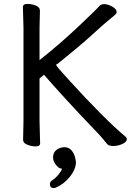

<svg xmlns="http://www.w3.org/2000/svg" viewBox="-20 -731 670 981"><path d="M255 230Q235 230 235 210Q235 200 243 193Q262 181 278 162Q293 143 297 131Q295 131 290 130Q280 127 275 121Q251 99 251 73.5Q251 48 269 34.5Q287 21 310 21Q333 21 348.5 41Q364 61 368 96Q368 133 338 171Q308 209 266 227Q260 230 255 230ZM98 -17 100 -112V-589L97 -695Q97 -711 119.5 -711Q142 -711 163 -702.5Q184 -694 184 -677L182 -588V-424Q285 -505 380 -595Q475 -685 485 -697.5Q495 -710 512.5 -710Q530 -710 553 -697.5Q576 -685 576 -670Q576 -662 565.5 -653Q555 -644 535 -628Q515 -612 451.5 -554Q388 -496 273 -404Q260 -404 278 -383Q296 -362 326 -329Q513 -123 622 -32Q628 -27 628 -20Q628 -6 605.5 4.5Q583 15 558 15Q533 15 524 1Q507 -21 485 -45Q303 -235 205 -349L182 -330V-111L185 1Q185 17 163 17Q141 17 119.5 8.5Q98 0 98 -17Z"/></svg>

Font: LXGW WenKai Medium
Style: Regular
Weight: 500
Designer: LXGW / Fontworks Inc.
Foundry: LXGW / Fontworks Inc.
Version: Version 1.501; October 10, 2024